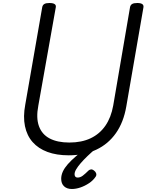

<svg xmlns="http://www.w3.org/2000/svg" viewBox="-20 -1014 982 1277"><path d="M437 19Q356 19 295.5 -3.5Q235 -26 197 -69Q159 -112 146 -175Q133 -238 148 -318L261 -967Q264 -981 275 -987.5Q286 -994 309 -994Q332 -994 343 -987Q354 -980 351 -965L235 -312Q219 -230 239 -175Q259 -120 310.5 -93Q362 -66 441 -66Q523 -66 583 -94.5Q643 -123 681 -178Q719 -233 733 -312L845 -967Q848 -981 859 -987.5Q870 -994 893 -994Q939 -994 934 -965L820 -306Q802 -201 751 -128.5Q700 -56 620.5 -18.5Q541 19 437 19ZM458 243Q425 243 406 225Q387 207 387 175Q387 151 398 127Q409 103 431 78Q453 53 485 25.5Q517 -2 557 -34L618 -32V-26Q588 -1 562 24Q536 49 517 71Q498 93 487 111.5Q476 130 476 145Q476 155 481 161Q486 167 496 167Q514 167 530.5 154.5Q547 142 569 120Q574 115 584 113Q594 111 606 121Q616 128 619.5 139Q623 150 617 160Q600 186 572 204.5Q544 223 514.5 233Q485 243 458 243Z"/></svg>

Font: Playwrite DE VA
Style: Regular
Weight: 400
Designer: Veronika Burian, José Scaglione
Foundry: TypeTogether
Version: Version 1.002